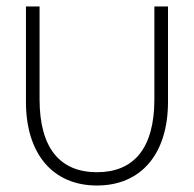

<svg xmlns="http://www.w3.org/2000/svg" viewBox="-20 -560 598 592"><path d="M60 -246C60 -86 142.5 12 279 12C415.5 12 498 -86 498 -246V-540H456V-254C456 -102 392 -29 279 -29C166 -29 102 -102 102 -254V-540H60Z"/></svg>

Font: Vela Sans ExtLt
Style: Regular
Weight: 200
Designer: Principal design: Mikhail Sharanda - project Manrope.
Design modification: Ravid Balaliev
Foundry: Mikhail Sharanda
Version: Version 1.001